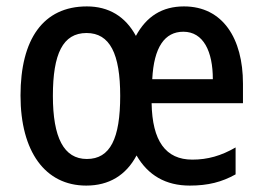

<svg xmlns="http://www.w3.org/2000/svg" viewBox="-20 -569 821 599"><path d="M554 -549C486 -549 437 -518 404 -457C371 -518 319 -549 251 -549C115 -549 44 -447 44 -271C44 -96 121 10 249 10C320 10 373 -22 406 -84C442 -22 497 10 572 10C629 10 672 -1 715 -25V-109C670 -83 628 -71 580 -71C497 -71 455 -129 453 -247H738V-308C738 -449 675 -549 554 -549ZM552 -470C615 -470 644 -408 644 -322H455C460 -422 494 -470 552 -470ZM250 -466C323 -466 355 -401 355 -270C355 -137 324 -73 251 -73C179 -73 145 -140 145 -270C145 -401 176 -466 250 -466Z"/></svg>

Font: Noto Sans Devanagari Condensed Medium
Style: Regular
Weight: 500
Width: 3
Designer: Jelle Bosma - Monotype Design Team
Foundry: Monotype Imaging Inc.
Version: Version 2.004